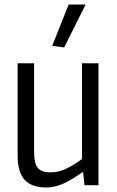

<svg xmlns="http://www.w3.org/2000/svg" viewBox="-20 -820 519 850"><path d="M211 -617 284 -800H359L264 -610ZM185 10Q120 10 89 -24Q58 -58 58 -132V-540H131V-148Q131 -97 147 -77Q163 -57 203 -57Q236 -57 267.5 -70.5Q299 -84 343 -116V-540H416V0H354L348 -57H344Q293 -21 256.5 -5.5Q220 10 185 10Z"/></svg>

Font: Encode Sans Compressed
Style: Regular
Weight: 400
Designer: Pablo Impallari, Andres Torresi
Foundry: Pablo Impallari, Andres Torresi
Version: Version 1.000; ttfautohint (v1.00) -l 8 -r 50 -G 200 -x 14 -